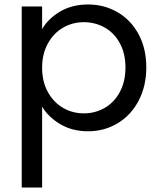

<svg xmlns="http://www.w3.org/2000/svg" viewBox="-20 -577 716 857"><path d="M168 -447Q195 -494 248.5 -525.5Q302 -557 373 -557Q446 -557 505.5 -522Q565 -487 599 -423.5Q633 -360 633 -276Q633 -193 599 -128Q565 -63 505.5 -27Q446 9 373 9Q303 9 249.5 -22.5Q196 -54 168 -101V260H77V-548H168ZM540 -276Q540 -338 515 -384Q490 -430 447.5 -454Q405 -478 354 -478Q304 -478 261.5 -453.5Q219 -429 193.5 -382.5Q168 -336 168 -275Q168 -213 193.5 -166.5Q219 -120 261.5 -95.5Q304 -71 354 -71Q405 -71 447.5 -95.5Q490 -120 515 -166.5Q540 -213 540 -276Z"/></svg>

Font: MSTAGE
Style: Regular
Weight: 400
Designer: Ninad Kale (Devanagari), Jonny Pinhorn (Latin)
Foundry: Indian Type Foundry
Version: 4.004